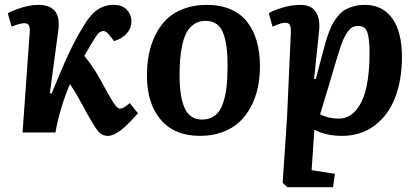

<svg xmlns="http://www.w3.org/2000/svg" viewBox="-20 -547 1715 793"><path d="M186 -162.1 192.9 -160.2Q240.7 -276.9 266.4 -331.1Q292 -385.3 325.2 -439.9Q353.5 -487.3 383.1 -507.1Q412.6 -526.9 448.2 -526.9Q486.3 -526.9 504.6 -505.9Q522.9 -484.9 522.9 -459Q522.9 -431.2 504.2 -409.7Q485.4 -388.2 451.2 -377L436 -397Q419.4 -418.9 407.2 -418.9Q390.6 -418.9 376 -396Q360.8 -374 328.1 -315.9Q330.6 -313 338.4 -303.2Q346.2 -293.5 350.6 -287.4Q355 -281.2 362.5 -270.5Q370.1 -259.8 378.2 -246.3Q386.2 -232.9 395 -216.8Q435.1 -143.1 450.2 -120.6Q465.3 -98.1 475.1 -98.1Q483.4 -98.1 491.5 -103Q499.5 -107.9 516.1 -121.1L549.8 -79.1Q506.3 -29.8 477.3 -7.8Q448.2 14.2 425.8 14.2Q400.4 14.2 383.1 -7.6Q365.7 -29.3 320.8 -112.8Q297.4 -156.7 269 -200.2Q226.6 -100.1 209 0H73.2L103 -417Q104 -435.1 98.9 -443.1Q93.8 -451.2 80.1 -451.2Q63 -451.2 27.8 -437L12.2 -492.2Q32.2 -503.9 69.3 -515.4Q106.4 -526.9 138.2 -526.9Q233.9 -526.9 221.2 -424.8Z M586.9 -234.9Q586.9 -281.7 595 -323Q603 -364.3 621.6 -402.1Q640.1 -439.9 668 -467.3Q695.8 -494.6 738.5 -510.7Q781.2 -526.9 835 -526.9Q890.1 -526.9 932.4 -508.5Q974.6 -490.2 1001 -456.3Q1027.3 -422.4 1040.5 -376.5Q1053.7 -330.6 1053.7 -273.9Q1053.7 -227.5 1044.9 -185.8Q1036.1 -144 1016.8 -107.2Q997.6 -70.3 969 -43.5Q940.4 -16.6 898.7 -1.2Q856.9 14.2 805.7 14.2Q700.7 14.2 643.8 -52.7Q586.9 -119.6 586.9 -234.9ZM814.9 -53.2Q846.7 -53.2 868.2 -70.1Q889.6 -86.9 900.6 -119.4Q911.6 -151.9 915.8 -188.5Q919.9 -225.1 919.9 -274.9Q919.9 -318.8 916 -350.3Q912.1 -381.8 902.6 -408.2Q893.1 -434.6 874.5 -447.8Q856 -460.9 828.6 -460.9Q802.2 -460.9 782.5 -447.8Q762.7 -434.6 751.2 -413.8Q739.7 -393.1 732.9 -361.8Q726.1 -330.6 723.9 -300.8Q721.7 -271 721.7 -233.9Q721.7 -147 742.9 -100.1Q764.2 -53.2 814.9 -53.2Z M1181.2 -410.2Q1182.1 -434.1 1177.5 -443.6Q1172.9 -453.1 1157.2 -453.1Q1141.6 -453.1 1105.5 -437L1090.3 -492.2Q1105.5 -502.9 1145 -514.9Q1184.6 -526.9 1220.2 -526.9Q1264.2 -526.9 1283.4 -499Q1302.7 -471.2 1298.3 -423.8L1277.3 -221.2L1284.2 -220.2L1313.5 -331.1Q1320.8 -358.9 1326.2 -377.2Q1331.5 -395.5 1340.1 -418Q1348.6 -440.4 1357.4 -454.8Q1366.2 -469.2 1379.2 -484.4Q1392.1 -499.5 1407.2 -507.8Q1422.4 -516.1 1442.6 -521.5Q1462.9 -526.9 1487.3 -526.9Q1560.1 -526.9 1600.1 -470.9Q1640.1 -415 1640.1 -312Q1640.1 -216.8 1611.8 -143.6Q1583.5 -70.3 1526.6 -28.1Q1469.7 14.2 1392.1 14.2Q1328.1 14.2 1278.3 -11.2L1267.1 155.8L1363.3 170.9L1355.5 226.1H1166.5L1147.5 208L1165.5 -62ZM1460.4 -439.9Q1448.2 -439.9 1438.2 -435.8Q1428.2 -431.6 1419.4 -420.2Q1410.6 -408.7 1404.1 -396.7Q1397.5 -384.8 1388.9 -360.1Q1380.4 -335.4 1374 -314.7Q1367.7 -293.9 1356.4 -255.9Q1345.2 -216.8 1338.4 -194.8L1302.2 -75.2Q1336.4 -57.1 1378.4 -57.1Q1422.4 -57.1 1451.7 -93.3Q1481 -129.4 1493.7 -188.2Q1506.3 -247.1 1506.3 -326.2Q1506.3 -388.7 1496.8 -414.3Q1487.3 -439.9 1460.4 -439.9Z"/></svg>

Font: Literata Book
Style: Bold Italic
Weight: 700
Italic angle: -3°
Designer: Latin by Veronika Burian and Jose Scaglione. Greek by Irene Vlachou. Cyrillic by Vera Evstafieva
Foundry: TypeTogether
Version: Version 1.003;PS 001.003;hotconv 1.0.88;makeotf.lib2.5.64775